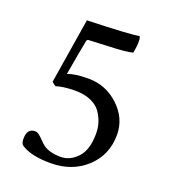

<svg xmlns="http://www.w3.org/2000/svg" viewBox="-119 -710 711 803"><g transform="rotate(20 237.0 -308.5)"><path d="M135.7 -608.4Q328.1 -614.3 365.2 -622.1Q370.1 -615.2 370.1 -601.6Q370.1 -577.1 364.3 -547.9Q338.9 -540 253.9 -537.1L168.9 -533.2Q164.1 -532.2 162.1 -525.4Q151.4 -471.7 133.8 -369.1Q166 -381.8 225.6 -381.8Q303.7 -381.8 360.8 -328.1Q418 -274.4 418 -201.2Q418 -111.3 355 -53.2Q292 4.9 196.3 4.9Q109.4 4.9 65.4 -24.4Q55.7 -31.2 55.7 -52.7Q55.7 -98.6 91.8 -98.6Q100.6 -98.6 109.9 -91.3Q119.1 -84 130.4 -72.3Q141.6 -60.5 149.4 -54.7Q177.7 -34.2 227.5 -34.2Q268.6 -34.2 301.3 -68.8Q334 -103.5 334 -175.8Q334 -201.2 327.1 -223.6Q320.3 -246.1 305.2 -268.1Q290 -290 260.7 -302.7Q231.4 -315.4 191.4 -315.4Q140.6 -315.4 106.4 -304.7Q98.6 -308.6 88.9 -318.4Z"/></g></svg>

Font: Crimson Text
Style: Roman
Weight: 400
Version: Version 0.13